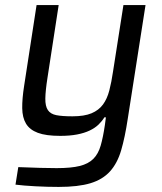

<svg xmlns="http://www.w3.org/2000/svg" viewBox="-20 -530 638 756"><path d="M211 206Q167 206 119.5 203.5Q72 201 41 197L52 128Q102 130 138.5 131Q175 132 203 132Q260 132 294 123.5Q328 115 347.5 95.5Q367 76 376.5 43Q386 10 393 -38L397 -68H391Q382 -53 368 -39.5Q354 -26 333 -16Q312 -6 283.5 -0.5Q255 5 217 5Q161 5 129 -7Q97 -19 82.5 -43Q68 -67 67.5 -104Q67 -141 75 -192L124 -510H211L167 -224Q159 -173 158.5 -142.5Q158 -112 168.5 -96.5Q179 -81 202 -76.5Q225 -72 265 -72Q312 -72 340.5 -84Q369 -96 385.5 -118.5Q402 -141 410.5 -174Q419 -207 425 -248L466 -510H553L483 -62Q472 11 457 62Q442 113 413 145Q384 177 336 191.5Q288 206 211 206Z"/></svg>

Font: Azeri Sans
Style: Italic
Weight: 400
Designer: Hector Gatti & Omnibus-Type (original fonts) / Cristiano Sobral (main changes and remastering)
Foundry: Omnibus-Type
Version: Version 0.07;August 21, 2020;FontCreator 13.0.0.2681 64-bit;